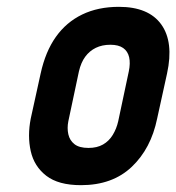

<svg xmlns="http://www.w3.org/2000/svg" viewBox="-20 -532 516 562"><path d="M440 -185 469 -317Q489 -409 452 -460.5Q415 -512 328 -512Q267 -512 220.5 -489.5Q174 -467 143.5 -424Q113 -381 99 -317L70 -185Q60 -134 70 -89.5Q80 -45 115.5 -17.5Q151 10 217 10Q309 10 365.5 -43.5Q422 -97 440 -185ZM357 -323 326 -177Q321 -155 310 -137Q299 -119 281.5 -109Q264 -99 239 -99Q212 -99 198 -110Q184 -121 180 -139Q176 -157 180 -177L211 -323Q217 -349 229.5 -366Q242 -383 260.5 -392Q279 -401 303 -401Q327 -401 340.5 -391.5Q354 -382 358 -364.5Q362 -347 357 -323Z"/></svg>

Font: Advent Pro
Style: Italic
Weight: 400
Italic angle: -12°
Designer: VivaRado, Andreas Kalpakidis
Foundry: VivaRado, Andreas Kalpakidis
Version: Version 3.000